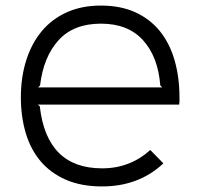

<svg xmlns="http://www.w3.org/2000/svg" viewBox="-20 -660 720 690"><path d="M625 -310Q625 -302 625 -296Q625 -290 624 -284H116L123 -278Q148 -55 347 -55Q398 -55 441.5 -72Q485 -89 520 -121L567 -73Q524 -32 468.5 -11Q413 10 347 10Q272 10 217 -14Q162 -38 126 -80.5Q90 -123 72.5 -182Q55 -241 55 -310Q55 -383 74.5 -444Q94 -505 130.5 -548.5Q167 -592 220.5 -616Q274 -640 342 -640Q414 -640 467 -615.5Q520 -591 555 -547.5Q590 -504 607.5 -443Q625 -382 625 -310ZM563 -346 556 -353Q548 -456 494 -515.5Q440 -575 343 -575Q244 -575 190 -515Q136 -455 124 -353L117 -346Z"/></svg>

Font: TypoPRO Sinkin Sans
Style: 300 Light
Weight: 300
Designer: Keith Bates
Foundry: K-Type
Version: Sinkin Sans (version 1.0)  by Keith Bates   •   © 2014   www